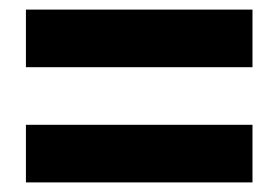

<svg xmlns="http://www.w3.org/2000/svg" viewBox="-20 -530 580 400"><path d="M34 -390V-510H506V-390ZM34 -150V-270H506V-150Z"/></svg>

Font: Assistant ExtraBold
Style: Regular
Weight: 800
Designer: Hebrew By Ben Nathan, Latin by Paul Hunt
Version: Version 3.000